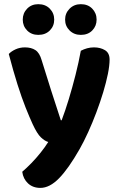

<svg xmlns="http://www.w3.org/2000/svg" viewBox="-20 -719 576 928"><path d="M137.8 -119Q122.4 -152.5 103.7 -199.4Q85 -246.3 64.8 -310Q44.6 -373.7 22.4 -458.1Q34.7 -471.2 55.3 -480.6Q76 -490 100.4 -490Q131 -490 151.2 -476.8Q171.3 -463.6 181.3 -428.2Q203.7 -354.8 226.8 -282.9Q250 -210.9 274 -137.8H278Q295.2 -182.9 312.5 -239.8Q329.8 -296.7 345.1 -357.2Q360.4 -417.7 370.6 -473.6Q385.2 -481.2 400.9 -485.6Q416.6 -490 434.2 -490Q464.9 -490 487.3 -476.6Q509.7 -463.1 509.7 -430.9Q509.7 -402.8 501.5 -361.8Q493.2 -320.9 478.9 -273.3Q464.5 -225.7 445.9 -176.3Q427.3 -126.9 406.5 -81Q385.6 -35.1 364.7 1.8Q311.1 96 265.5 142.6Q219.9 189.2 175 189.2Q139 189.2 115.5 167.4Q92 145.5 87.5 111.2Q108.7 93 131.7 69.5Q154.6 46 175.9 19.3Q197.2 -7.3 213.2 -32.7Q196.2 -37.7 177.9 -54.9Q159.6 -72 137.8 -119ZM242 -624.2Q242 -593.1 220.7 -571.7Q199.5 -550.4 165.1 -550.4Q132.2 -550.4 111.1 -571.7Q90 -593.1 90 -624.2Q90 -655.3 111.1 -677.1Q132.2 -698.8 165.1 -698.8Q199.5 -698.8 220.7 -677.1Q242 -655.3 242 -624.2ZM446.9 -624.2Q446.9 -593.1 425.9 -571.7Q405 -550.4 370.7 -550.4Q338.1 -550.4 316.4 -571.7Q294.7 -593.1 294.7 -624.2Q294.7 -655.3 316.4 -677.1Q338.1 -698.8 370.7 -698.8Q405 -698.8 425.9 -677.1Q446.9 -655.3 446.9 -624.2Z"/></svg>

Font: Baloo Bhaijaan 2
Style: Regular
Weight: 400
Designer: Sanskriti Dholi, Noopur Datye and Ek Type
Foundry: Ek Type
Version: Version 1.701